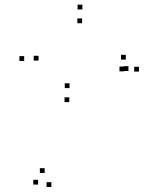

<svg xmlns="http://www.w3.org/2000/svg" viewBox="-20 -772 660 802"><path d="M81 -517.5V-537.5H61V-517.5ZM269.5 -345.5V-365.5H249.5V-345.5ZM516.5 -475.5V-495.5H496.5V-475.5ZM505.5 -523V-543H485.5V-523ZM270.5 -404V-424H250.5V-404ZM141 -519V-539H121V-519ZM323 -675V-695H303V-675ZM499 -474V-494H479V-474ZM166.5 -49.5V-69.5H146.5V-49.5ZM139 -1V-21H119V-1ZM194.5 9V-11H174.5V9ZM560.5 -473V-493H540.5V-473ZM324 -732.5V-752.5H304V-732.5Z"/></svg>

Font: Monaspace Radon Dots Var
Style: Regular
Weight: 400
Designer: Riley Cran and the Lettermatic Team
Version: Version 1.100 (Monaspace Radon Dots)